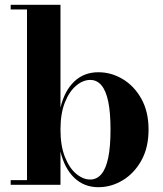

<svg xmlns="http://www.w3.org/2000/svg" viewBox="-20 -770 678 800"><path d="M390 10Q330 10 289.2 -29.5Q248.5 -69 232 -138.5V0H24.5V-19.5H92.5V-730.5H24.5V-750H232V-321.5Q248.5 -391 289 -430Q329.5 -469 390 -469Q443.5 -469 491.2 -440.5Q539 -412 569 -358.5Q599 -305 599 -230Q599 -155 569 -101.2Q539 -47.5 491.2 -18.8Q443.5 10 390 10ZM356 -22Q383.5 -22 402.5 -44.5Q421.5 -67 431 -113Q440.5 -159 440.5 -230Q440.5 -301 431 -346.8Q421.5 -392.5 402.5 -414.8Q383.5 -437 356 -437Q326 -437 297.5 -413.2Q269 -389.5 250.5 -343.5Q232 -297.5 232 -230Q232 -162.5 250.5 -116Q269 -69.5 297.5 -45.8Q326 -22 356 -22Z"/></svg>

Font: Bodoni Moda 11pt
Style: Bold
Weight: 700
Designer: Owen Earl
Foundry: indestructible type
Version: Version 2.004